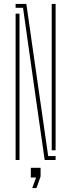

<svg xmlns="http://www.w3.org/2000/svg" viewBox="-20 -820 365 984"><path d="M209 0 166 -300 98 -780H60V-800H115L151 -548L227 -20H265V0ZM245 -50V-800H265V-50ZM60 0V-750H80V0ZM145 144 165 90H138V40H188V84L167 144Z"/></svg>

Font: Big Shoulders Stencil Display Thin
Style: Regular
Weight: 100
Designer: Patric King
Foundry: XO Type Co
Version: Version 1.000